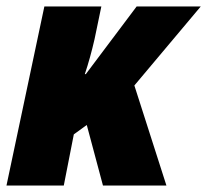

<svg xmlns="http://www.w3.org/2000/svg" viewBox="-23 -573 640 593"><path d="M174 0 205 -158 245 -187 295 0H491L392 -309L597 -553H399L242 -344H239Q256 -395 269 -452L290 -553H114L-3 0Z"/></svg>

Font: Noto Sans Display SemiCondensed Black
Style: Italic
Weight: 900
Width: 4
Designer: Monotype Design team
Foundry: Monotype Imaging Inc.
Version: 1.000